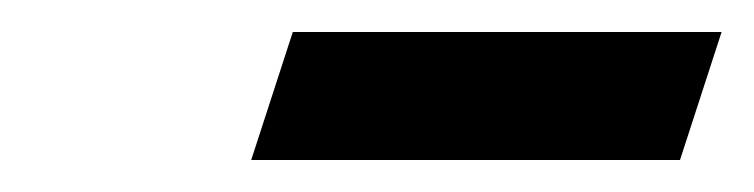

<svg xmlns="http://www.w3.org/2000/svg" viewBox="-20 -661 471 120"><path d="M137 -561 163 -641H431L405 -561Z"/></svg>

Font: Baskervville
Style: Bold Italic
Weight: 700
Italic angle: -18°
Version: Version 1.100